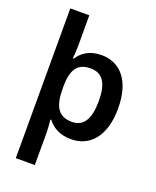

<svg xmlns="http://www.w3.org/2000/svg" viewBox="-178 -863 982 1205"><g transform="rotate(20 313.0 -260.0)"><path d="M575 -272C575 -456 490 -552 364 -552C283 -552 235 -516 206 -471H200C202 -489 205 -525 205 -557V-760H78V240H205V18C205 -3 201 -45 199 -62H205C235 -23 283 10 362 10C488 10 575 -87 575 -272ZM445 -274C445 -158 410 -94 330 -94C235 -94 205 -158 205 -273V-290C207 -397 239 -450 328 -450C410 -450 445 -391 445 -274Z"/></g></svg>

Font: Noto Sans Khmer UI SemiBold
Style: Regular
Weight: 600
Designer: Danh Hong and the Monotype Design Team
Foundry: Monotype Imaging Inc.
Version: Version 2.002